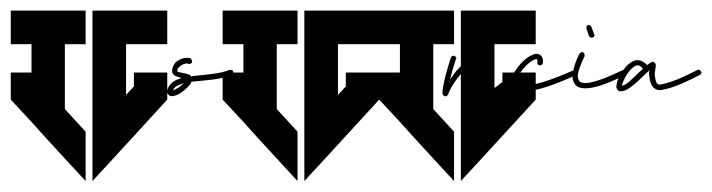

<svg xmlns="http://www.w3.org/2000/svg" viewBox="-20 -360 1324 357"><path d="M151.9 -340.3V-277.8V-115.2V-23.4L188 -62.5L291 -174.8V-225.1H229V-199.2L214.4 -183.6V-277.8H291V-340.3H214.4ZM0 -340.3V-277.8H38.6V-225.1H0V-174.8L38.6 -133.3L43 -128.4L64.9 -104L103 -62.5L139.2 -23.4V-115.2L100.6 -157.2V-277.8H139.2V-340.3Z M322.3 -205.6 321.3 -205.1C318.4 -202.1 314 -198.2 309.6 -195.8C306.6 -193.8 303.7 -192.9 301.8 -191.9C303.7 -196.8 306.6 -199.7 313 -202.1C315.4 -203.1 319.3 -204.6 322.3 -205.6ZM326.2 -252.4C321.3 -252.4 314.9 -250 310.5 -247.1C306.6 -244.6 304.7 -242.2 302.7 -238.3C300.8 -234.4 299.3 -230 300.3 -225.6C301.3 -221.2 305.7 -218.8 308.6 -217.8C311.5 -216.8 314.9 -215.8 317.9 -214.8C314.9 -213.9 311.5 -212.9 309.1 -211.9C300.3 -208 293 -201.2 291 -191.9C290 -189.5 291 -186 293.5 -183.6C295.9 -181.2 298.8 -181.2 301.3 -181.2C305.7 -182.1 310.1 -183.6 314.9 -186.5C319.8 -189.5 324.7 -193.8 329.1 -198.2C332 -201.2 335 -204.1 335.9 -208C337.9 -208 338.9 -208.5 340.8 -208.5C363.3 -210.9 390.1 -211.9 410.6 -220.7C412.6 -221.7 413.6 -223.1 413.6 -225.1V-227.5C412.6 -229.5 410.6 -230 408.7 -230H406.7C389.2 -222.7 362.8 -221.2 339.8 -218.8C338.9 -218.8 336.4 -217.8 335.4 -217.8C334.5 -219.7 333 -220.7 331.1 -221.7C328.1 -222.7 324.2 -223.1 321.3 -224.1C318.4 -225.1 314 -225.1 312 -226.1C310.1 -227.1 309.6 -227.5 309.6 -227.5C309.6 -228.5 309.6 -230.5 310.5 -232.4C311.5 -234.4 314.9 -236.8 317.4 -238.8C322.3 -241.7 327.6 -242.7 329.6 -241.7C330.6 -240.7 331.5 -241.2 332.5 -241.2C334.5 -241.2 335.9 -242.7 336.9 -243.7C337.9 -244.6 336.9 -245.1 336.9 -246.1C336.9 -248 335.9 -250 335 -251C332 -252.9 329.1 -252.4 326.2 -252.4Z M545.9 -340.3V-277.8V-115.2V-23.4L582 -62.5L685.1 -174.8V-225.1H623V-199.2L608.4 -183.6V-277.8H685.1V-340.3H608.4ZM394 -340.3V-277.8H432.6V-225.1H394V-174.8L432.6 -133.3L437 -128.4L459 -104L497.1 -62.5L533.2 -23.4V-115.2L494.6 -157.2V-277.8H533.2V-340.3Z M836.9 -340.3V-277.8V-115.2V-23.4L873 -62.5L976.1 -174.8V-225.1H914.1V-199.2L899.4 -183.6V-277.8H976.1V-340.3H899.4ZM685.1 -340.3V-277.8H723.6V-225.1H685.1V-174.8L723.6 -133.3L728 -128.4L750 -104L788.1 -62.5L824.2 -23.4V-115.2L785.6 -157.2V-277.8H824.2V-340.3Z M824.7 -256.3H823.2C820.8 -256.3 819.3 -254.9 818.4 -252.9C811 -230.5 806.2 -211.9 804.2 -200.2C803.2 -194.8 802.7 -190.4 802.7 -187.5C802.7 -186.5 802.2 -186 803.2 -185.1C803.2 -184.1 803.7 -183.6 804.7 -182.6C805.7 -181.6 808.6 -180.2 809.6 -181.2C812.5 -182.1 812.5 -183.6 813.5 -184.6C814.5 -185.5 813 -185.5 814 -186.5C819.3 -200.2 829.6 -214.4 839.8 -225.6C849.1 -235.8 858.9 -243.7 863.8 -244.6V-238.3C862.8 -231.4 860.8 -221.2 858.4 -210.4C856.4 -200.2 854.5 -191.4 854.5 -183.1C854.5 -176.8 855.5 -172.9 857.9 -169.9C860.4 -167 865.2 -166 869.6 -167C875 -168 881.8 -171.9 889.2 -176.8C896.5 -181.6 905.3 -188 913.6 -194.3C930.2 -207 943.8 -219.7 943.8 -219.7C944.8 -220.7 945.8 -222.2 945.8 -223.1C945.8 -224.1 945.8 -226.1 944.8 -227.1C943.8 -228 941.9 -228 940.9 -228C939.9 -228 939 -228 938 -227.1C938 -227.1 923.8 -214.8 907.2 -202.1C898.9 -195.8 890.6 -189.9 883.3 -185.1C876 -180.2 869.6 -177.2 867.7 -176.3C865.7 -175.3 865.7 -175.3 865.7 -176.3C864.7 -177.2 864.7 -182.6 864.7 -182.6C864.7 -189 866.2 -197.8 868.2 -208C870.6 -218.3 873 -228.5 874 -236.8C875 -241.2 874.5 -244.1 873.5 -248C872.6 -250 872.1 -252 870.1 -252.9C868.2 -253.9 865.7 -254.4 863.8 -254.4C853.5 -253.4 843.3 -244.1 832.5 -232.4C827.1 -227.1 821.8 -219.2 816.9 -212.4C819.3 -222.7 822.8 -235.4 827.6 -250C827.6 -251 828.6 -250 828.6 -251C828.6 -253.4 826.7 -255.4 824.7 -256.3Z M977.1 -259.8C972.7 -259.8 968.3 -257.3 963.9 -254.9C952.6 -248 940.9 -234.9 934.6 -221.7C932.6 -217.3 930.7 -212.9 930.7 -208.5C930.7 -206.5 931.2 -204.1 932.1 -202.1C934.6 -195.8 940.9 -192.4 949.7 -191.4C951.7 -191.4 953.1 -190.4 955.1 -190.4C973.6 -190.4 1003.9 -198.7 1051.8 -220.7C1053.7 -221.7 1054.7 -223.1 1054.7 -225.1C1054.7 -226.1 1053.7 -226.6 1053.7 -227.5C1052.7 -229.5 1051.8 -230 1049.8 -230H1047.9C999 -208 969.2 -200.7 954.6 -200.7C953.6 -200.7 951.7 -201.2 950.7 -201.2C943.8 -202.1 942.4 -203.1 941.4 -205.6C940.4 -208 940.9 -212.9 943.4 -217.8C948.2 -228.5 960.4 -241.7 969.7 -247.1C974.1 -250 977.1 -250 978 -250L979 -249C980 -248 979 -246.6 979 -243.7V-243.2C979 -240.7 981.4 -238.3 983.9 -238.3C986.3 -238.3 989.3 -240.2 989.3 -242.7C990.2 -247.1 989.3 -250 988.3 -252.9C987.3 -255.9 984.4 -258.3 981.4 -259.3C980.5 -260.3 978 -259.8 977.1 -259.8Z M1062 -263.2H1061.5C1060.5 -263.2 1061.5 -262.7 1060.5 -262.7C1059.6 -261.7 1058.1 -260.7 1057.1 -259.8C1048.3 -241.7 1044.9 -228 1044.9 -217.8C1044.9 -215.3 1044.4 -213.4 1045.4 -211.4C1046.4 -206.1 1049.8 -201.2 1054.2 -198.7C1058.6 -196.3 1063.5 -195.8 1068.8 -195.8C1090.8 -195.8 1120.6 -210 1143.1 -220.7C1145 -221.7 1146 -223.1 1146 -225.1C1146 -226.1 1145 -226.6 1145 -227.5C1144 -229.5 1143.1 -230 1141.1 -230H1138.7C1116.2 -219.2 1085.4 -205.6 1068.8 -205.6C1064.5 -205.6 1061 -206.5 1059.1 -207.5C1057.1 -208.5 1056.2 -210.9 1055.2 -213.9C1055.2 -214.8 1054.2 -215.8 1054.2 -217.8C1054.2 -225.1 1058.1 -237.3 1066.9 -255.4V-258.3C1066.9 -260.3 1065.9 -261.7 1064 -262.7C1063 -262.7 1063 -263.2 1062 -263.2ZM1075.2 -313.5H1073.2C1071.3 -312.5 1070.3 -310.5 1070.3 -308.6V-307.1C1072.3 -302.7 1073.2 -297.4 1075.2 -293C1076.2 -291 1078.6 -290 1080.6 -290C1081.5 -290 1081.5 -290.5 1082.5 -290.5C1084.5 -291.5 1085.4 -293 1085.4 -294.9C1085.4 -295.9 1084.5 -295.9 1084.5 -296.9C1082.5 -301.3 1081.5 -305.7 1079.6 -310.1C1078.6 -312 1077.1 -313.5 1075.2 -313.5Z M1166.5 -238.3C1167.5 -238.3 1168.9 -238.3 1169.9 -237.3C1171.9 -236.3 1173.3 -234.9 1175.3 -231.9C1170.4 -227.5 1165 -222.7 1160.2 -217.8C1154.8 -212.9 1149.4 -207 1144.5 -204.1C1141.6 -201.7 1138.7 -201.7 1136.2 -200.7C1136.2 -201.7 1136.7 -203.6 1137.7 -205.6C1139.6 -210.9 1143.6 -219.2 1148.4 -225.6C1153.3 -231.9 1159.2 -237.3 1163.6 -238.3ZM1167.5 -248C1165.5 -248 1163.1 -248.5 1161.1 -247.6C1152.8 -245.1 1146 -239.3 1140.6 -231.9C1135.3 -224.6 1130.4 -216.3 1127.9 -209.5C1127 -205.6 1126 -202.1 1126 -199.2C1126 -198.2 1126 -196.8 1127 -194.8C1127.9 -192.9 1129.4 -191.4 1131.3 -190.4C1137.7 -189.5 1145 -192.4 1150.4 -196.3C1155.8 -200.2 1162.1 -205.1 1167.5 -210.4C1172.9 -215.8 1178.7 -221.2 1183.6 -225.6C1185.5 -226.6 1186.5 -229 1187.5 -230C1186.5 -226.1 1186.5 -221.7 1187.5 -216.8C1188.5 -210.4 1189.5 -204.1 1193.4 -199.2C1196.3 -195.3 1200.7 -192.4 1207 -192.4C1208 -192.4 1210.4 -192.9 1211.4 -192.9C1236.3 -197.8 1259.3 -209.5 1281.2 -220.7C1283.2 -221.7 1284.2 -223.1 1284.2 -225.1C1284.2 -226.1 1284.2 -226.6 1283.2 -227.5C1282.2 -229.5 1281.2 -230 1279.3 -230C1278.3 -230 1277.8 -231 1276.9 -230C1254.9 -218.8 1233.4 -208 1209.5 -203.1C1204.6 -202.1 1203.1 -203.1 1201.2 -205.6C1199.2 -208 1198.7 -212.9 1197.8 -217.8C1196.8 -222.7 1197.8 -227.5 1198.7 -231.9C1198.7 -233.9 1199.2 -235.8 1199.2 -236.8V-238.8V-239.7C1199.2 -240.7 1199.7 -240.7 1198.7 -241.7L1195.8 -244.6C1194.8 -245.6 1193.4 -245.6 1192.4 -244.6C1189.5 -243.7 1186 -241.2 1183.1 -238.8C1180.7 -242.7 1176.8 -244.1 1173.8 -246.1C1171.9 -247.1 1169.4 -248 1167.5 -248Z"/></svg>

Font: Oshawa
Style: Regular
Weight: 400
Designer: Sadat Fauzi
Foundry: Intuisi Creative
Version: Version 001.000